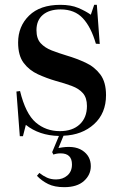

<svg xmlns="http://www.w3.org/2000/svg" viewBox="-20 -549 492 795"><path d="M246 226Q206 226 179.5 213Q153 200 133 179L143 167Q158 179 174.5 186.5Q191 194 212 194Q240 194 259 177.5Q278 161 278 132Q278 86 231 86Q215 86 201 91L196 81L224 14Q142 12 87 -32L75 15H62L48 -170L63 -172Q86 -78 128 -42Q170 -6 228 -6Q280 -6 310 -34Q340 -62 340 -110Q340 -144 323.5 -163Q307 -182 277.5 -193Q248 -204 211 -214Q173 -225 137 -241.5Q101 -258 78 -288.5Q55 -319 55 -373Q55 -440 100.5 -484.5Q146 -529 230 -529Q274 -529 304.5 -516Q335 -503 356 -488L370 -529H381L393 -367L377 -368Q357 -437 323 -473.5Q289 -510 231 -510Q184 -510 157.5 -487.5Q131 -465 131 -424Q131 -389 148.5 -370Q166 -351 194.5 -340Q223 -329 256 -319Q297 -307 334.5 -289.5Q372 -272 395.5 -240.5Q419 -209 419 -155Q419 -80 369.5 -35Q320 10 243 13L222 64Q286 51 321 74Q356 97 356 139Q356 175 327.5 200.5Q299 226 246 226Z"/></svg>

Font: Literata 72pt Medium
Style: Regular
Weight: 500
Designer: Latin by Veronika Burian and Jose Scaglione. Greek by Irene Vlachou. Cyrillic by Vera Evstafieva.
Foundry: TypeTogether
Version: Version 3.002